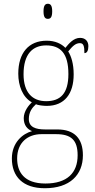

<svg xmlns="http://www.w3.org/2000/svg" viewBox="-20 -758 506 1019"><path d="M234 -658C248 -658 257 -666 257 -698C257 -729 248 -738 234 -738C220 -738 211 -729 211 -698C211 -666 220 -658 234 -658ZM218 241C350 241 420 171 420 66C420 -22 376 -71 284 -71H219C170 -71 133 -83 133 -126C133 -163 150 -186 171 -205C181 -199 213 -196 228 -196C323 -196 371 -261 371 -363C371 -420 358 -460 342 -485C365 -513 381 -529 404 -529C423 -529 428 -514 428 -476C442 -476 449 -490 449 -513C449 -537 435 -557 405 -557C370 -557 345 -526 327 -504C306 -526 272 -542 228 -542C132 -542 77 -477 77 -367C77 -303 100 -242 149 -215C133 -200 106 -168 106 -131C106 -92 126 -72 150 -62C101 -49 43 -2 43 83C43 179 101 241 218 241ZM225 -221C152 -221 105 -267 105 -364C105 -472 154 -517 225 -517C301 -517 343 -475 343 -365C343 -262 301 -221 225 -221ZM221 216C107 216 71 154 71 83C71 -1 127 -46 200 -46H278C357 -46 392 -15 392 66C392 159 337 216 221 216Z"/></svg>

Font: Noto Serif Thai SemiCondensed Thin
Style: Regular
Weight: 100
Width: 4
Designer: Monotype Design Team
Foundry: Monotype Imaging Inc.
Version: Version 2.002